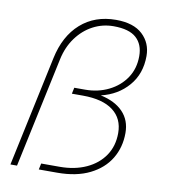

<svg xmlns="http://www.w3.org/2000/svg" viewBox="-81 -790 762 860"><g transform="rotate(10 300.0 -360.0)"><path d="M24 0 131 -502Q153 -606 217.5 -663Q282 -720 378 -720Q458 -720 499 -681.5Q540 -643 540 -584Q540 -503 492.5 -448Q445 -393 369 -375Q435 -361 471 -323.5Q507 -286 507 -228Q507 -163 476 -111.5Q445 -60 384.5 -30Q324 0 237 0H153L159 -28H243Q311 -28 363.5 -52Q416 -76 445.5 -119.5Q475 -163 475 -222Q475 -288 427.5 -324Q380 -360 290 -360H240L246 -388H295Q354 -388 402.5 -412Q451 -436 479.5 -478.5Q508 -521 508 -578Q508 -631 475.5 -660.5Q443 -690 372 -690Q322 -690 278.5 -667Q235 -644 204 -601.5Q173 -559 161 -502L54 0Z"/></g></svg>

Font: Geist Mono Thin
Style: Italic
Weight: 100
Italic angle: -12°
Monospace: yes
Designer: Basement.studio, Andrés Briganti, Mateo Zaragoza
Foundry: Basement.studio, Vercel, Andrés Briganti, Guido Ferreyra, Mateo Zaragoza
Version: Version 1.500; ttfautohint (v1.8.4.7-5d5b)